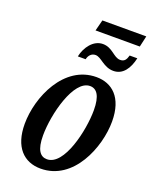

<svg xmlns="http://www.w3.org/2000/svg" viewBox="-156 -922 801 1015"><g transform="rotate(20 244.5 -414.0)"><path d="M224 -776H473L487 -838H240ZM385 -607C439 -607 469 -654 482 -713H439C432 -688 423 -674 399 -674C362 -674 341 -722 286 -722C232 -722 194 -668 183 -615H227C231 -636 246 -654 269 -654C302 -654 329 -607 385 -607ZM200 10C385 10 471 -208 471 -353C471 -489 401 -546 314 -546C132 -546 41 -335 41 -184C41 -54 106 10 200 10ZM215 -48C177 -48 153 -79 153 -160C153 -279 206 -490 298 -490C336 -490 360 -457 360 -376C360 -263 312 -48 215 -48Z"/></g></svg>

Font: Noto Serif Condensed Semi
Style: Italic
Weight: 600
Width: 3
Italic angle: -12°
Designer: Monotype Design Team
Foundry: Monotype Imaging Inc.
Version: Version 1.901